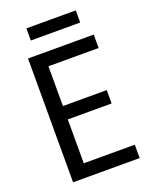

<svg xmlns="http://www.w3.org/2000/svg" viewBox="-159 -951 815 1036"><g transform="rotate(-20 248.5 -433.5)"><path d="M417.5 -328.6H166V-76.7H459V0H76.7V-710.9H454.1V-633.8H166V-405.3H417.5ZM407.7 -796.9H124V-866.7H407.7Z"/></g></svg>

Font: Roboto Condensed
Style: Regular
Weight: 400
Designer: Google
Version: Version 2.001047; 2015